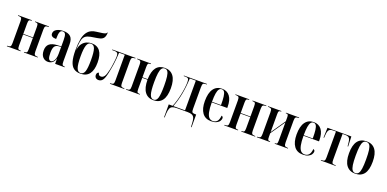

<svg xmlns="http://www.w3.org/2000/svg" viewBox="-3 -1834 6277 3113"><g transform="rotate(20 3135.0 -278.0)"><path d="M15 0V-10H27Q59 -10 71.5 -22Q84 -34 84 -79V-457Q84 -501 71.5 -513.5Q59 -526 27 -526H15V-536H252V-526H246Q215 -526 206 -513.5Q197 -501 197 -457V-280H365V-457Q365 -501 355 -513.5Q345 -526 315 -526H309V-536H547V-526H536Q504 -526 491 -513.5Q478 -501 478 -457V-79Q478 -37 491 -23.5Q504 -10 537 -10H547V0H309V-10H315Q345 -10 355 -22.5Q365 -35 365 -79V-270H197V-79Q197 -34 207 -22Q217 -10 247 -10H252V0Z M724 10Q671 10 635 -29Q599 -68 599 -143Q599 -219 644 -256Q689 -293 780 -297L846 -300V-407Q846 -481 832.5 -509Q819 -537 787 -537Q753 -537 739 -504Q725 -471 725 -384Q632 -384 632 -445Q632 -494 679 -520.5Q726 -547 796 -547Q877 -547 918.5 -508Q960 -469 960 -375V-85Q960 -39 970 -24.5Q980 -10 1009 -10H1012V0H848V-89H846Q831 -38 799.5 -14Q768 10 724 10ZM767 -17Q790 -17 808 -38Q826 -59 836 -94Q846 -129 846 -172V-290L808 -288Q755 -284 734.5 -250.5Q714 -217 714 -146Q714 -74 727 -45.5Q740 -17 767 -17Z M1284 10Q1214 10 1169 -23Q1124 -56 1102.5 -129Q1081 -202 1081 -322Q1081 -433 1097 -518Q1113 -603 1159.5 -655Q1206 -707 1295 -717Q1362 -725 1398.5 -731Q1435 -737 1450.5 -745Q1466 -753 1468 -766H1477Q1475 -704 1454 -675.5Q1433 -647 1393 -636.5Q1353 -626 1295 -618Q1231 -610 1191.5 -596Q1152 -582 1131 -552.5Q1110 -523 1101.5 -470.5Q1093 -418 1091 -332H1093Q1103 -398 1133 -438.5Q1163 -479 1205 -497.5Q1247 -516 1293 -516Q1389 -516 1438.5 -450.5Q1488 -385 1488 -253Q1488 -124 1437.5 -57Q1387 10 1284 10ZM1284 0Q1334 0 1354 -58Q1374 -116 1374 -254Q1374 -391 1354.5 -448.5Q1335 -506 1285 -506Q1236 -506 1215 -448Q1194 -390 1194 -258Q1194 -117 1215.5 -58.5Q1237 0 1284 0Z M1597 7Q1566 7 1547.5 -11Q1529 -29 1529 -59Q1529 -81 1540 -94Q1551 -107 1566 -107Q1568 -85 1579.5 -72.5Q1591 -60 1613 -60Q1649 -60 1672.5 -93.5Q1696 -127 1715 -217Q1720 -238 1725 -270Q1730 -302 1734.5 -336.5Q1739 -371 1742 -401.5Q1745 -432 1745 -450Q1745 -501 1728.5 -513.5Q1712 -526 1681 -526H1640V-536H2040V-526H2036Q1998 -526 1985 -513.5Q1972 -501 1972 -460V-79Q1972 -37 1984 -23.5Q1996 -10 2034 -10H2040V0H1793V-10H1799Q1836 -10 1847.5 -23.5Q1859 -37 1859 -79V-524H1761Q1757 -418 1743 -322.5Q1729 -227 1713 -155Q1693 -63 1666.5 -28Q1640 7 1597 7Z M2544 10Q2448 10 2396 -60Q2344 -130 2343 -270H2253V-79Q2253 -34 2263 -22Q2273 -10 2303 -10H2308V0H2071V-10H2083Q2115 -10 2127.5 -22Q2140 -34 2140 -79V-457Q2140 -501 2127.5 -513.5Q2115 -526 2083 -526H2071V-536H2308V-526H2301Q2271 -526 2262 -513.5Q2253 -501 2253 -457V-280H2343Q2347 -416 2397.5 -481.5Q2448 -547 2546 -547Q2642 -547 2694.5 -477.5Q2747 -408 2747 -269Q2747 -127 2695.5 -58.5Q2644 10 2544 10ZM2545 0Q2594 0 2612.5 -61Q2631 -122 2631 -269Q2631 -367 2623 -426Q2615 -485 2596.5 -511Q2578 -537 2545 -537Q2513 -537 2494 -511Q2475 -485 2466.5 -426Q2458 -367 2458 -269Q2458 -122 2478 -61Q2498 0 2545 0Z M2804 210V-12H2871Q2891 -59 2908 -116Q2925 -173 2937 -231Q2950 -292 2957.5 -351Q2965 -410 2965 -456Q2965 -500 2952 -513.5Q2939 -527 2908 -527H2875V-536H3273V-526H3253Q3220 -526 3209.5 -511.5Q3199 -497 3199 -452V-82Q3199 -38 3209 -24Q3219 -10 3255 -10H3278V210H3268L3265 148Q3263 90 3251 58Q3239 26 3211 13Q3183 0 3133 0H2950Q2901 0 2872.5 12Q2844 24 2831.5 55.5Q2819 87 2816 144L2814 210ZM2883 -12H3085V-524H2981Q2970 -234 2883 -12Z M3540 10Q3439 10 3387 -62Q3335 -134 3335 -264Q3335 -405 3386.5 -476Q3438 -547 3531 -547Q3619 -547 3667 -483Q3715 -419 3715 -302V-282H3448Q3448 -180 3461 -118.5Q3474 -57 3500 -30Q3526 -3 3566 -3Q3610 -3 3637.5 -32.5Q3665 -62 3672 -134Q3700 -126 3700 -98Q3700 -75 3683.5 -49.5Q3667 -24 3631.5 -7Q3596 10 3540 10ZM3604 -292Q3604 -382 3597 -436Q3590 -490 3574 -513.5Q3558 -537 3530 -537Q3502 -537 3484 -513.5Q3466 -490 3457 -436.5Q3448 -383 3448 -292Z M3766 0V-10H3778Q3810 -10 3822.5 -22Q3835 -34 3835 -79V-457Q3835 -501 3822.5 -513.5Q3810 -526 3778 -526H3766V-536H4003V-526H3997Q3966 -526 3957 -513.5Q3948 -501 3948 -457V-280H4116V-457Q4116 -501 4106 -513.5Q4096 -526 4066 -526H4060V-536H4298V-526H4287Q4255 -526 4242 -513.5Q4229 -501 4229 -457V-79Q4229 -37 4242 -23.5Q4255 -10 4288 -10H4298V0H4060V-10H4066Q4096 -10 4106 -22.5Q4116 -35 4116 -79V-270H3948V-79Q3948 -34 3958 -22Q3968 -10 3998 -10H4003V0Z M4328 0V-10H4339Q4371 -10 4384 -22.5Q4397 -35 4397 -81V-455Q4397 -501 4384 -513.5Q4371 -526 4339 -526H4328V-536H4557V-526H4550Q4526 -526 4518 -515.5Q4510 -505 4510 -467V-155L4681 -404V-469Q4681 -503 4674 -514.5Q4667 -526 4645 -526H4636V-536H4864V-526H4854Q4821 -526 4808 -513.5Q4795 -501 4795 -454V-83Q4795 -37 4808 -23.5Q4821 -10 4854 -10H4864V0H4636V-10H4646Q4668 -10 4674.5 -22.5Q4681 -35 4681 -74V-384L4510 -136V-71Q4510 -32 4518 -21Q4526 -10 4548 -10H4555V0Z M5123 10Q5022 10 4970 -62Q4918 -134 4918 -264Q4918 -405 4969.5 -476Q5021 -547 5114 -547Q5202 -547 5250 -483Q5298 -419 5298 -302V-282H5031Q5031 -180 5044 -118.5Q5057 -57 5083 -30Q5109 -3 5149 -3Q5193 -3 5220.5 -32.5Q5248 -62 5255 -134Q5283 -126 5283 -98Q5283 -75 5266.5 -49.5Q5250 -24 5214.5 -7Q5179 10 5123 10ZM5187 -292Q5187 -382 5180 -436Q5173 -490 5157 -513.5Q5141 -537 5113 -537Q5085 -537 5067 -513.5Q5049 -490 5040 -436.5Q5031 -383 5031 -292Z M5432 0V-10H5443Q5480 -10 5491 -23.5Q5502 -37 5502 -80V-526H5456Q5421 -526 5401 -516.5Q5381 -507 5371.5 -481.5Q5362 -456 5359 -409L5356 -365H5346L5352 -536H5764L5771 -365H5761L5757 -409Q5753 -456 5744 -481.5Q5735 -507 5715 -516.5Q5695 -526 5660 -526H5616V-80Q5616 -37 5626 -23.5Q5636 -10 5671 -10H5687V0Z M6025 10Q5929 10 5875 -58.5Q5821 -127 5821 -269Q5821 -547 6027 -547Q6125 -547 6177.5 -477.5Q6230 -408 6230 -269Q6230 -126 6178 -58Q6126 10 6025 10ZM6026 0Q6060 0 6079.5 -25Q6099 -50 6107.5 -109Q6116 -168 6116 -269Q6116 -370 6107.5 -428.5Q6099 -487 6079.5 -512Q6060 -537 6025 -537Q5992 -537 5972.5 -512Q5953 -487 5944.5 -428.5Q5936 -370 5936 -269Q5936 -168 5945 -109Q5954 -50 5974 -25Q5994 0 6026 0Z"/></g></svg>

Font: Noto Serif Display ExtraCondensed SemiBold
Style: Regular
Weight: 600
Width: 2
Designer: Monotype Design Team
Foundry: Monotype Imaging Inc.
Version: Version 2.009